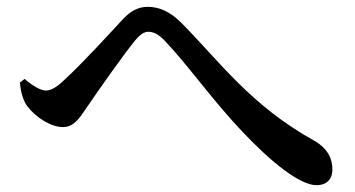

<svg xmlns="http://www.w3.org/2000/svg" viewBox="-20 -622 1040 562"><path d="M38 -380C41 -353 47 -328 60 -311C84 -279 129 -250 164 -250C196 -250 212 -275 235 -309C269 -359 340 -460 375 -503C390 -521 402 -529 414 -529C428 -529 443 -523 462 -503C528 -434 605 -325 690 -236C774 -147 858 -80 906 -80C937 -80 953 -98 953 -126C953 -157 940 -187 900 -210C713 -314 623 -442 511 -555C476 -590 444 -602 412 -602C384 -602 361 -589 338 -564C304 -527 215 -430 166 -386C145 -366 129 -357 114 -357C99 -357 75 -371 52 -391Z"/></svg>

Font: Noto Serif JP SemiBold
Style: Regular
Weight: 600
Designer: Ryoko NISHIZUKA 西塚涼子 (kana & ideographs); Frank Grießhammer (Latin, Greek & Cyrillic); Wenlong ZHANG 张文龙 (bopomofo); San
Foundry: Adobe
Version: Version 2.001;hotconv 1.1.0;makeotfexe 2.6.0